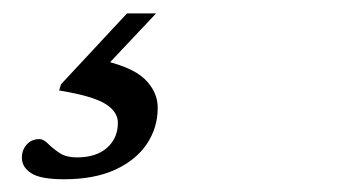

<svg xmlns="http://www.w3.org/2000/svg" viewBox="-20 -34 540 294"><path d="M78 240.5Q42 240.5 27.8 231.2Q13.5 222 13.5 207.5Q13.5 195.5 21 187.2Q28.5 179 40.5 179Q46.5 179 53.5 186Q60.5 193 70.8 200Q81 207 98 207Q127.5 207 144 192.2Q160.5 177.5 160.5 154Q160.5 137 141.2 125Q122 113 70.5 104.5L73.5 95L174.5 -13.5H219L121.5 90L126.5 56Q180.5 67 201 86.5Q221.5 106 221.5 131Q221.5 161.5 205 186.2Q188.5 211 156.5 225.8Q124.5 240.5 78 240.5Z"/></svg>

Font: Newsreader 9pt
Style: Italic
Weight: 400
Italic angle: -17°
Designer: Hugues Gentile
Foundry: Production Type
Version: Version 1.003